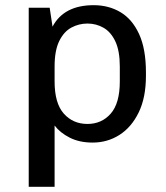

<svg xmlns="http://www.w3.org/2000/svg" viewBox="-20 -541 640 742"><path d="M91 181V-511H172L183 -438Q227 -521 342 -521Q400 -521 445.5 -494Q491 -467 517.5 -409.5Q544 -352 544 -261V-248Q544 -164 516 -106.5Q488 -49 441.5 -19.5Q395 10 338 10Q287 10 249.5 -9Q212 -28 191 -56V181ZM318 -62Q373 -62 408 -102Q443 -142 443 -226V-284Q443 -344 426 -380.5Q409 -417 380.5 -433.5Q352 -450 318 -450Q285 -450 256 -434.5Q227 -419 209 -382.5Q191 -346 191 -284V-226Q191 -142 226.5 -102Q262 -62 318 -62Z"/></svg>

Font: Chivo Mono
Style: Regular
Weight: 400
Monospace: yes
Designer: Hector Gatti
Foundry: Omnibus-Type
Version: Version 1.008; ttfautohint (v1.8.4.7-5d5b)